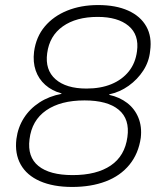

<svg xmlns="http://www.w3.org/2000/svg" viewBox="-20 -733 640 761"><path d="M266 8Q191 8 138.5 -15Q86 -38 62 -81Q38 -124 45 -182Q51 -228 74.5 -265Q98 -302 136.5 -327Q175 -352 224 -361L223 -363Q186 -373 159.5 -396.5Q133 -420 121.5 -453.5Q110 -487 115 -528Q123 -587 157.5 -628Q192 -669 246.5 -691Q301 -713 369 -713Q439 -713 488 -691Q537 -669 560 -628Q583 -587 575 -531Q571 -489 548 -453.5Q525 -418 490 -393Q455 -368 413 -359V-357Q454 -348 484 -325Q514 -302 528.5 -266.5Q543 -231 538 -187Q529 -124 493 -80Q457 -36 399 -14Q341 8 266 8ZM268 -39Q363 -39 419 -77Q475 -115 485 -190Q495 -261 450.5 -298Q406 -335 315 -335Q220 -335 163 -295.5Q106 -256 97 -181Q88 -111 132.5 -75Q177 -39 268 -39ZM323 -382Q379 -382 421.5 -399.5Q464 -417 490.5 -450Q517 -483 523 -530Q532 -595 489.5 -630.5Q447 -666 367 -666Q282 -666 229 -628.5Q176 -591 167 -522Q158 -456 200 -419Q242 -382 323 -382Z"/></svg>

Font: Nunito Sans 7pt ExtraLight
Style: Italic
Weight: 250
Italic angle: -9°
Designer: Vernon Adams
Foundry: Vernon Adams
Version: Version 3.101;gftools[0.9.27]